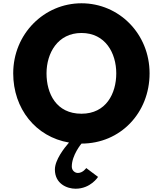

<svg xmlns="http://www.w3.org/2000/svg" viewBox="-20 -860 992 1170"><path d="M60.5 -413C60.5 -197.9 197.5 -25.8 400.5 8.7C370.7 42.8 314.5 114.9 314.5 173C314.5 260 388.5 290 440.5 290C532.5 290 577.5 218 577.5 218L505.5 164C505.5 164 485.5 194 454.5 194C437.5 194 417.5 180 417.5 155C417.5 85 476.5 15 476.5 15C713.5 15 891.5 -172 891.5 -413C891.5 -654 705.5 -840 476.5 -840C249.5 -840 60.5 -654 60.5 -413ZM263.5 -413C263.5 -536 331.5 -659 476.5 -659C622.5 -659 688.5 -536 688.5 -413C688.5 -290 626.5 -167 476.5 -167C322.5 -167 263.5 -290 263.5 -413Z"/></svg>

Font: Sztylet
Style: Bd
Weight: 700
Foundry: Cannot Into Space Fonts, PlusOne Fonts
Version: Version 0.12